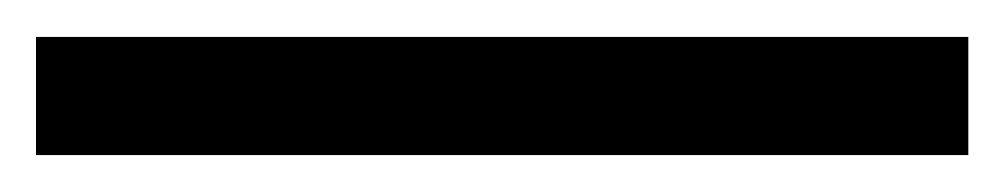

<svg xmlns="http://www.w3.org/2000/svg" viewBox="-20 1 545 104"><path d="M-0.5 85H504.5V21H-0.5Z"/></svg>

Font: Anybody SemiCondensed
Style: Regular
Weight: 400
Width: 4
Version: Version 1.113;gftools[0.9.25]